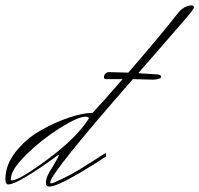

<svg xmlns="http://www.w3.org/2000/svg" viewBox="-20 -685 738 711"><path d="M24 -17Q51 -17 157 -95.5Q263 -174 309 -246Q309 -253 297 -253Q269 -253 202 -211Q135 -169 77.5 -112.5Q20 -56 20 -22Q20 -17 24 -17ZM552 -410Q577 -410 577 -401Q577 -392 548 -390Q547 -390 472 -392Q166 -42 166 -10Q166 -6 170 -6Q176 -6 211 -23Q246 -40 274 -57L372 -119L373 -106Q327 -75 279 -47Q190 6 162 6Q150 6 150 -8Q150 -21 156.5 -35Q163 -49 176 -69.5Q189 -90 196 -105L198 -111L197 -112Q46 -2 11 -2Q0 -2 0 -22Q0 -74 37.5 -122Q75 -170 128 -200.5Q181 -231 234 -249Q287 -267 323 -267Q372 -320 434 -392H372Q365 -392 365 -399Q365 -408 371 -413Q377 -418 383 -418Q442 -416 455 -416Q574 -553 637 -634Q660 -664 689 -665Q698 -665 698 -657Q698 -654 688.5 -641.5Q679 -629 655.5 -602Q632 -575 612.5 -552.5Q593 -530 554 -485Q515 -440 492 -414Z"/></svg>

Font: Herr Von Muellerhoff
Style: Regular
Weight: 400
Designer: Alejandro Paul
Foundry: Alejandro Paul
Version: Version 1.000